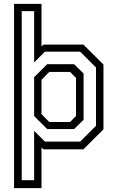

<svg xmlns="http://www.w3.org/2000/svg" viewBox="-20 -770 606 990"><path d="M52.5 200V-750H194V-530.5L204 -540H410L513.5 -437V-103L410 0H204L194 -9.5V200ZM234 -141H341.5L372 -172V-368L341.5 -399H234L194 -358.5V-181.5ZM92 159H156V-95.5L211.5 -40H393.5L475 -121.5V-422L393.5 -503.5H211.5L156 -448V-712.5H92ZM223.5 -104.5 156 -171.5V-372L223.5 -439H362L411 -391V-152.5L362 -104.5Z"/></svg>

Font: Tourney
Style: Regular
Weight: 400
Designer: Tyler Finck
Foundry: Etcetera Type Co
Version: Version 1.015